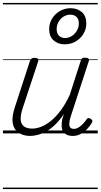

<svg xmlns="http://www.w3.org/2000/svg" viewBox="-20 -909 686 1308"><path d="M186 17Q139 17 107 -4.5Q75 -26 67 -68.5Q59 -111 80 -175L184 -494Q189 -506 195.5 -510.5Q202 -515 215 -515Q232 -515 238 -509Q244 -503 240 -491L133 -167Q119 -125 121 -94.5Q123 -64 142.5 -48.5Q162 -33 200 -33Q228 -33 260.5 -45.5Q293 -58 327 -85.5Q361 -113 393.5 -156.5Q426 -200 455 -262L530 -495Q534 -508 540 -512Q546 -516 559 -516Q576 -516 582.5 -510.5Q589 -505 585 -493L461 -113Q453 -87 452 -68Q451 -49 459 -40Q467 -31 483 -31Q499 -31 515 -40.5Q531 -50 544.5 -64.5Q558 -79 568 -93Q572 -101 579 -104Q586 -107 597 -100Q608 -94 609 -86.5Q610 -79 605 -71Q593 -51 574.5 -31Q556 -11 531 3Q506 17 476 17Q452 17 435.5 9Q419 1 410 -13.5Q401 -28 400 -49Q399 -70 404 -97L415 -132Q387 -90 357 -61Q327 -32 296.5 -15Q266 2 238 9.5Q210 17 186 17ZM420 -607Q376 -607 345.5 -633.5Q315 -660 315 -711Q315 -749 334 -781Q353 -813 386.5 -833Q420 -853 461 -853Q507 -853 537.5 -826.5Q568 -800 568 -749Q568 -711 548.5 -678.5Q529 -646 495.5 -626.5Q462 -607 420 -607ZM422 -650Q449 -650 470.5 -664.5Q492 -679 504.5 -701.5Q517 -724 517 -749Q517 -779 501 -794Q485 -809 460 -809Q433 -809 411.5 -795Q390 -781 378 -758.5Q366 -736 366 -711Q366 -681 382 -665.5Q398 -650 422 -650ZM0 369H646V379H0ZM0 -20H646V0H0ZM0 -505H646V-500H0ZM0 -889H646V-879H0Z"/></svg>

Font: Playwrite HR Guides
Style: Regular
Weight: 400
Designer: Veronika Burian, José Scaglione
Foundry: TypeTogether
Version: Version 1.003